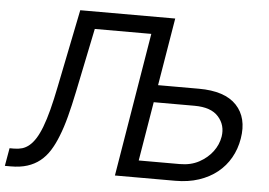

<svg xmlns="http://www.w3.org/2000/svg" viewBox="-77 -796 1209 864"><g transform="rotate(5 527.5 -363.5)"><path d="M-25.6 0 -11.4 -81H8.5Q28.4 -81 45.3 -85.9Q62.1 -90.9 77.2 -103.5Q92.3 -116.1 105.8 -137.4Q119.3 -158.7 131.9 -191.6Q144.5 -224.4 156.4 -270.1Q168.3 -315.7 180.4 -376.4L251.4 -727.3H680.4L629.6 -421.9H813.9Q931.5 -421.9 984.4 -365.8Q1037.3 -309.7 1021.3 -214.5Q1013.5 -167.3 991.1 -127.8Q968.8 -88.4 933.4 -60Q898.1 -31.6 850.5 -15.8Q802.9 0 744.3 0H471.6L579.2 -649.1H323.9L264.2 -359.4Q251.1 -296.2 237.9 -246.1Q224.8 -196 208.8 -156.2Q194.2 -118.6 175.8 -89.3Q157.3 -60 132.6 -40.3Q108 -20.6 75.8 -10.3Q43.7 0 1.4 0ZM757.1 -76.7Q782.7 -76.7 804.2 -81.7Q825.6 -86.6 844.8 -96.9Q882.5 -117.5 905.5 -148.4Q928.6 -179.3 934.7 -215.9Q943.2 -268.1 909.4 -306.1Q876.1 -343.8 801.1 -343.8H616.8L572.4 -76.7Z"/></g></svg>

Font: Inter P
Style: Italic
Weight: 400
Italic angle: -9.40001°
Designer: Rasmus Andersson
Foundry: rsms
Version: Version 3.018;git-588b23468